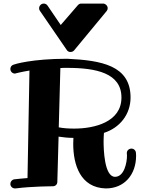

<svg xmlns="http://www.w3.org/2000/svg" viewBox="-20 -1046 823 1075"><path d="M660 -500C660 -363 510 -326 395 -326C364 -326 334 -328 309 -333L318 -665C329 -666 341 -666 356 -666C518 -666 660 -637 660 -500ZM741 -191C740 -204 729 -214 716 -214C703 -214 690 -204 690 -189C690 -185 691 -181 691 -174C691 -137 676 -56 624 -56C563 -56 560 -215 560 -255C560 -271 561 -287 562 -302C650 -330 711 -405 711 -500C711 -680 547 -708 356 -717C157 -717 60 -686 56 -684C45 -681 38 -671 38 -660C38 -646 49 -634 64 -634C66 -634 69 -635 71 -636C72 -636 97 -643 145 -651L134 -49C110 -47 84 -45 60 -42C47 -40 38 -29 38 -16C38 -3 49 9 64 9C65 9 66 9 67 9C160 -3 274 -3 275 -3C289 -3 301 -12 301 -28L308 -281C334 -277 362 -274 391 -274C391 -265 390 -253 390 -241C390 -123 430 5 572 9H573C676 9 742 -68 742 -174C742 -184 741 -190 741 -191ZM557 -1026H435C428 -1026 421 -1023 416 -1017L320 -906L246 -1015C241 -1022 233 -1026 225 -1026C210 -1026 199 -1013 199 -1000C199 -995 200 -990 203 -986L354 -766C358 -759 366 -755 374 -755C383 -755 390 -758 395 -764L577 -984C581 -989 583 -994 583 -1000C583 -1015 569 -1026 557 -1026Z"/></svg>

Font: Ribeye
Style: Regular
Weight: 400
Designer: Astigmatic (AOETI)
Foundry: Astigmatic (AOETI)
Version: Version 1.000